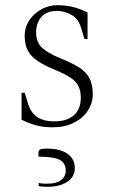

<svg xmlns="http://www.w3.org/2000/svg" viewBox="-20 -480 445 739"><path d="M182 10Q147 10 119.5 2.5Q92 -5 63 -19V-123H75L89 -78Q98 -48 122 -30.5Q146 -13 190 -13Q238 -13 264.5 -36.5Q291 -60 291 -104Q291 -143 270 -165.5Q249 -188 192 -211Q132 -235 103.5 -263Q75 -291 75 -343Q75 -375 92.5 -401.5Q110 -428 139 -444Q168 -460 201 -460Q238 -460 267 -451.5Q296 -443 317 -432V-330H305L292 -373Q282 -408 254.5 -423Q227 -438 199 -438Q160 -438 139.5 -415Q119 -392 119 -355Q119 -318 141 -297Q163 -276 212 -256Q256 -238 283.5 -221Q311 -204 324 -179.5Q337 -155 337 -117Q337 -83 318 -54Q299 -25 264 -7.5Q229 10 182 10ZM163 239Q156 239 146 238.5Q136 238 129 236V224Q136 226 145.5 226.5Q155 227 161 227Q198 227 215.5 213Q233 199 233 176Q233 148 210 135.5Q187 123 128 123V107Q128 100 133.5 96Q139 92 160 92Q212 92 240 112Q268 132 268 167Q268 201 238.5 220Q209 239 163 239Z"/></svg>

Font: Spectral ExtraLight
Style: Regular
Weight: 275
Designer: Jean-Baptiste Levee
Foundry: Production Type
Version: Version 2.001